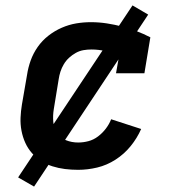

<svg xmlns="http://www.w3.org/2000/svg" viewBox="-20 -620 640 710"><path d="M269 8Q244 8 220 5Q196 2 174 -5Q152 -12 132.5 -24.5Q113 -37 98 -54Q83 -71 73.5 -92Q64 -113 59.5 -136.5Q55 -160 56 -184.5Q57 -209 61 -233L80 -343Q84 -370 93.5 -396.5Q103 -423 119.5 -446.5Q136 -470 159 -488Q182 -506 208.5 -517.5Q235 -529 262 -533.5Q289 -538 316 -538Q346 -538 375 -533.5Q404 -529 431 -522Q458 -515 484.5 -505Q511 -495 536 -482L514 -349H409L421 -417Q396 -425 370 -431Q344 -437 318 -437Q303 -437 288.5 -434.5Q274 -432 260.5 -424.5Q247 -417 235.5 -406.5Q224 -396 216 -382.5Q208 -369 203.5 -355Q199 -341 197 -327L179 -217Q175 -193 177 -169.5Q179 -146 191 -128Q203 -110 224 -101.5Q245 -93 269 -93Q288 -93 307 -98Q326 -103 342.5 -115.5Q359 -128 371.5 -144.5Q384 -161 391 -179L502 -143Q487 -109 463 -79.5Q439 -50 407 -29.5Q375 -9 339.5 -0.5Q304 8 269 8ZM106 70 47 36 470 -600 528 -566Z"/></svg>

Font: Iosevka Slab Extended
Style: Bold Italic
Weight: 700
Width: 7
Italic angle: -9°
Monospace: yes
Designer: Belleve Invis
Foundry: Belleve Invis
Version: Version 11.1.0; ttfautohint (v1.8.3)